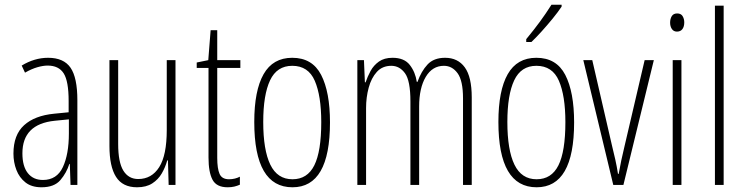

<svg xmlns="http://www.w3.org/2000/svg" viewBox="-20 -784 3157 814"><path d="M184 -539Q250 -539 279 -497Q308 -455 308 -359V0H279L276 -89H274Q262 -51 236 -20.5Q210 10 156 10Q114 10 88 -10.5Q62 -31 49.5 -63.5Q37 -96 37 -133Q37 -212 82 -253Q127 -294 210 -302L271 -308V-356Q271 -440 250 -473Q229 -506 182 -506Q163 -506 138.5 -499Q114 -492 86 -476L72 -506Q126 -539 184 -539ZM212 -272Q75 -258 75 -134Q75 -79 98 -50Q121 -21 162 -21Q221 -21 246.5 -75.5Q272 -130 272 -218V-278Z M724 -529V0H695L692 -104H689Q681 -75 666 -49Q651 -23 625.5 -6.5Q600 10 561 10Q500 10 472 -34Q444 -78 444 -165V-529H481V-174Q481 -96 503 -60.5Q525 -25 566 -25Q623 -25 655 -75.5Q687 -126 687 -233V-529Z M951 -24Q964 -24 976 -27Q988 -30 997 -35V-1Q986 4 973.5 7Q961 10 945 10Q898 10 881 -22Q864 -54 864 -116V-496H814V-519L863 -529L873 -656H901V-529H999V-496H901V-115Q901 -69 911 -46.5Q921 -24 951 -24Z M1379 -265Q1379 10 1220 10Q1058 10 1058 -267Q1058 -400 1097.5 -469.5Q1137 -539 1219 -539Q1304 -539 1341.5 -466.5Q1379 -394 1379 -265ZM1096 -267Q1096 -148 1126 -86Q1156 -24 1220 -24Q1283 -24 1312.5 -83Q1342 -142 1342 -266Q1342 -378 1314.5 -441.5Q1287 -505 1219 -505Q1154 -505 1125 -443.5Q1096 -382 1096 -267Z M1867 -539Q1921 -539 1950.5 -498.5Q1980 -458 1980 -371V0H1943V-367Q1943 -442 1920 -473.5Q1897 -505 1862 -505Q1813 -505 1785 -458Q1757 -411 1757 -332V0H1720V-354Q1720 -442 1697 -473.5Q1674 -505 1639 -505Q1601 -505 1577.5 -479Q1554 -453 1543 -412Q1532 -371 1532 -326V0H1495V-529H1523L1527 -435H1530Q1538 -459 1551 -483Q1564 -507 1586.5 -523Q1609 -539 1644 -539Q1694 -539 1717.5 -508.5Q1741 -478 1747 -437H1750Q1766 -482 1792.5 -510.5Q1819 -539 1867 -539Z M2414 -265Q2414 10 2255 10Q2093 10 2093 -267Q2093 -400 2132.5 -469.5Q2172 -539 2254 -539Q2339 -539 2376.5 -466.5Q2414 -394 2414 -265ZM2131 -267Q2131 -148 2161 -86Q2191 -24 2255 -24Q2318 -24 2347.5 -83Q2377 -142 2377 -266Q2377 -378 2349.5 -441.5Q2322 -505 2254 -505Q2189 -505 2160 -443.5Q2131 -382 2131 -267ZM2361 -756Q2345 -732 2322.5 -704.5Q2300 -677 2276 -650.5Q2252 -624 2233 -606H2211V-618Q2244 -658 2269 -692Q2294 -726 2318 -764H2361Z M2580 0 2453 -529H2491L2575 -165Q2582 -137 2588.5 -108Q2595 -79 2600 -47H2603Q2613 -104 2627 -161L2713 -529H2752L2623 0Z M2851 -727Q2867 -727 2874 -715.5Q2881 -704 2881 -689Q2881 -671 2873 -660.5Q2865 -650 2850 -650Q2836 -650 2828.5 -661Q2821 -672 2821 -688Q2821 -704 2828 -715.5Q2835 -727 2851 -727ZM2869 -529V0H2832V-529Z M3048 0H3011V-760H3048Z"/></svg>

Font: Noto Sans Gurmukhi ExtraCondensed ExtraLight
Style: Regular
Weight: 200
Width: 2
Designer: Jelle Bosma - Monotype Design Team
Foundry: Monotype Imaging Inc.
Version: Version 2.004; ttfautohint (v1.8.4.7-5d5b)